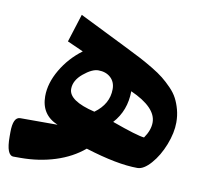

<svg xmlns="http://www.w3.org/2000/svg" viewBox="-96 -631 771 706"><g transform="rotate(10 290.0 -278.5)"><path d="M313.5 -307.6Q313.5 -334.5 295.9 -350.6Q278.3 -366.7 250 -366.7Q226.6 -366.7 194.8 -340.3Q163.1 -314 163.1 -282.2Q163.1 -237.8 261.7 -214.4Q313.5 -252 313.5 -307.6ZM382.3 -312Q381.8 -239.3 336.4 -189.5Q432.6 -154.8 458 -152.8Q479.5 -183.6 479.5 -212.4Q479.5 -268.6 382.3 -312ZM453.1 -38.1Q377.9 -38.1 257.8 -75.7Q213.9 -38.6 153.1 -19.3Q92.3 0 23.4 0H-2.4Q-29.3 0 -29.3 -70.3V-86.4Q-29.3 -143.6 -2.4 -143.6H136.7Q73.7 -169.9 73.7 -239.3Q73.7 -288.1 103.5 -338.9Q133.3 -389.6 181.2 -425.3L121.1 -452.1L154.3 -557.1L338.4 -465.8Q372.1 -449.2 393.3 -438Q414.6 -426.8 441.2 -410.9Q467.8 -395 484.1 -381.8Q500.5 -368.7 517.6 -351.1Q534.7 -333.5 543.9 -315.7Q553.2 -297.9 559.3 -275.4Q565.4 -252.9 565.4 -227.5Q565.4 -189 547.9 -144Q530.3 -99.1 503.4 -68.6Q476.6 -38.1 453.1 -38.1Z"/></g></svg>

Font: Sahel SemiBold FD
Style: SemiBold-FD
Weight: 600
Foundry: Saber Rastikerdar (saber.rastikerdar@gmail.com)
Version: Version 3.3.0